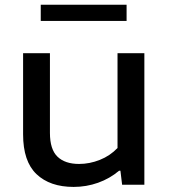

<svg xmlns="http://www.w3.org/2000/svg" viewBox="-20 -764 700 794"><path d="M75.5 -208.5V-544H186.5V-214.5Q186.5 -146 217.8 -116Q249 -86 307 -86Q350.5 -86 392.8 -102.8Q435 -119.5 466 -152V-544H577V0H485L478 -58H472.5Q434 -25.5 385.5 -8.2Q337 9 284.5 9Q186.5 9 131 -43.8Q75.5 -96.5 75.5 -208.5ZM148.5 -677.5V-744.5H503.5V-677.5Z"/></svg>

Font: Encode Sans Expanded Medium
Style: Regular
Weight: 500
Width: 7
Designer: Multiple Designers
Foundry: Impallari Type
Version: Version 2.000